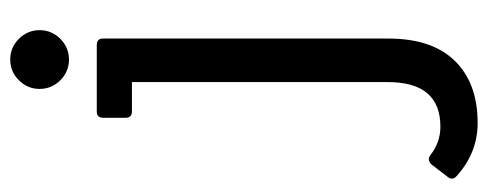

<svg xmlns="http://www.w3.org/2000/svg" viewBox="-302 -394 931 366"><g transform="rotate(-90 163.0 -211.5)"><path d="M271.5 -640.5Q288 -624 288 -601Q288 -578 271.5 -561.5Q255 -545 232 -545Q209 -545 192.5 -561.5Q176 -578 176 -601Q176 -624 192.5 -640.5Q209 -657 232 -657Q255 -657 271.5 -640.5ZM189 63V-425H133Q121 -425 121 -437V-480Q121 -492 133 -492H260Q272 -492 272 -480V64Q272 147 229.5 190.5Q187 234 111 234Q55 234 11 195Q5 190 5 185Q5 180 9 176L32 146Q41 137 50 144Q74 163 104 163Q189 163 189 63Z"/></g></svg>

Font: Sanchez
Style: Regular
Weight: 400
Designer: Daniel Hernández
Foundry: LatinoType
Version: Version 1.001